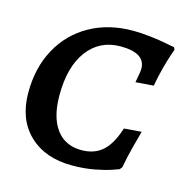

<svg xmlns="http://www.w3.org/2000/svg" viewBox="-83 -590 674 680"><g transform="rotate(15 254.5 -249.5)"><path d="M22 -201Q22 -292 60 -361.5Q98 -431 166.5 -469.5Q235 -508 325 -508Q354 -508 388.5 -504Q423 -500 447.5 -495Q472 -490 479 -489L483 -481Q481 -476 474.5 -456.5Q468 -437 459.5 -405.5Q451 -374 445 -339L379 -334Q380 -340 383.5 -358Q387 -376 387 -385Q387 -443 296 -443Q220 -443 175.5 -384Q131 -325 131 -220Q131 -140 163.5 -96Q196 -52 256 -52Q303 -52 333 -78.5Q363 -105 382 -165L446 -170Q442 -157 430.5 -113Q419 -69 412 -31L405 -22Q400 -20 378 -12.5Q356 -5 319 2Q282 9 238 9Q139 9 80.5 -47Q22 -103 22 -201Z"/></g></svg>

Font: Alegreya SC Medium
Style: Italic
Weight: 500
Italic angle: -7°
Designer: Juan Pablo del Peral
Foundry: Huerta Tipografica
Version: Version 2.007; ttfautohint (v1.6)